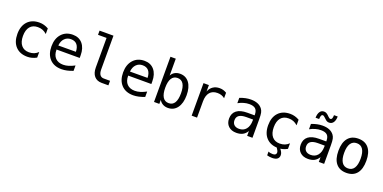

<svg xmlns="http://www.w3.org/2000/svg" viewBox="-13 -1501 5025 2518"><g transform="rotate(20 2500.0 -242.5)"><path d="M424.8 -22.5Q394.5 -5.9 362.8 2.9Q331.1 11.7 297.9 11.7Q193.4 11.7 133.8 -51.3Q74.2 -114.3 74.2 -226.6Q74.2 -337.9 133.8 -401.4Q193.4 -464.8 297.9 -464.8Q331.1 -464.8 362.3 -456.1Q393.6 -447.3 424.8 -429.7V-351.6Q395.5 -377.9 365.7 -389.6Q335.9 -401.4 297.9 -401.4Q227.5 -401.4 189.9 -356Q152.3 -310.5 152.3 -226.6Q152.3 -142.6 190.4 -96.7Q228.5 -50.8 297.9 -50.8Q336.9 -50.8 367.7 -63Q398.4 -75.2 424.8 -100.6Z M950.2 -245.1V-209H627V-207Q627 -131.8 666 -91.3Q705.1 -50.8 775.4 -50.8Q811.5 -50.8 850.1 -62.5Q888.7 -74.2 932.6 -97.7V-22.5Q890.6 -5.9 851.1 2.9Q811.5 11.7 774.4 11.7Q668.9 11.7 609.4 -51.8Q549.8 -115.2 549.8 -226.6Q549.8 -335 607.9 -399.9Q666 -464.8 763.7 -464.8Q850.6 -464.8 900.4 -405.8Q950.2 -346.7 950.2 -245.1ZM876 -267.6Q874 -333 844.7 -367.2Q815.4 -401.4 759.8 -401.4Q707 -401.4 671.9 -365.7Q636.7 -330.1 630.9 -266.6Z M1266.6 -164.1Q1266.6 -114.3 1285.2 -88.9Q1303.7 -63.5 1338.9 -63.5H1426.8V0H1332Q1265.6 0 1228.5 -43Q1191.4 -85.9 1191.4 -164.1V-576.2H1072.3V-634.8H1266.6Z M1950.2 -245.1V-209H1627V-207Q1627 -131.8 1666 -91.3Q1705.1 -50.8 1775.4 -50.8Q1811.5 -50.8 1850.1 -62.5Q1888.7 -74.2 1932.6 -97.7V-22.5Q1890.6 -5.9 1851.1 2.9Q1811.5 11.7 1774.4 11.7Q1668.9 11.7 1609.4 -51.8Q1549.8 -115.2 1549.8 -226.6Q1549.8 -335 1607.9 -399.9Q1666 -464.8 1763.7 -464.8Q1850.6 -464.8 1900.4 -405.8Q1950.2 -346.7 1950.2 -245.1ZM1876 -267.6Q1874 -333 1844.7 -367.2Q1815.4 -401.4 1759.8 -401.4Q1707 -401.4 1671.9 -365.7Q1636.7 -330.1 1630.9 -266.6Z M2357.4 -226.6Q2357.4 -312.5 2330.1 -356.9Q2302.7 -401.4 2248 -401.4Q2193.4 -401.4 2165.5 -356.9Q2137.7 -312.5 2137.7 -226.6Q2137.7 -140.6 2165.5 -95.7Q2193.4 -50.8 2248 -50.8Q2302.7 -50.8 2330.1 -95.2Q2357.4 -139.6 2357.4 -226.6ZM2137.7 -395.5Q2155.3 -428.7 2187 -446.8Q2218.8 -464.8 2259.8 -464.8Q2341.8 -464.8 2388.7 -401.9Q2435.5 -338.9 2435.5 -227.5Q2435.5 -116.2 2388.2 -52.2Q2340.8 11.7 2259.8 11.7Q2218.8 11.7 2187.5 -5.9Q2156.2 -23.4 2137.7 -56.6V0H2063.5V-630.9H2137.7Z M2910.2 -360.4Q2886.7 -378.9 2861.8 -387.2Q2836.9 -395.5 2806.6 -395.5Q2737.3 -395.5 2700.7 -351.6Q2664.1 -307.6 2664.1 -225.6V0H2588.9V-454.1H2664.1V-364.3Q2682.6 -413.1 2721.2 -439Q2759.8 -464.8 2812.5 -464.8Q2840.8 -464.8 2864.3 -457.5Q2887.7 -450.2 2910.2 -436.5Z M3293 -227.5H3268.6Q3203.1 -227.5 3169.9 -205.1Q3136.7 -182.6 3136.7 -136.7Q3136.7 -95.7 3161.6 -72.8Q3186.5 -49.8 3230.5 -49.8Q3292 -49.8 3327.1 -92.8Q3362.3 -135.7 3363.3 -211.9V-227.5ZM3437.5 -258.8V0H3363.3V-67.4Q3338.9 -26.4 3302.7 -7.3Q3266.6 11.7 3214.8 11.7Q3144.5 11.7 3103.5 -27.3Q3062.5 -66.4 3062.5 -131.8Q3062.5 -207 3113.3 -246.6Q3164.1 -286.1 3262.7 -286.1H3363.3V-297.9Q3362.3 -352.5 3335 -377Q3307.6 -401.4 3249 -401.4Q3210.9 -401.4 3171.9 -390.1Q3132.8 -378.9 3095.7 -358.4V-432.6Q3136.7 -449.2 3174.8 -457Q3212.9 -464.8 3249 -464.8Q3304.7 -464.8 3344.7 -448.2Q3384.8 -431.6 3409.2 -398.4Q3424.8 -377.9 3431.2 -348.1Q3437.5 -318.4 3437.5 -258.8Z M3821.3 0Q3843.8 25.4 3854 46.9Q3864.3 68.4 3864.3 87.9Q3864.3 123 3840.3 141.6Q3816.4 160.2 3768.6 160.2Q3750 160.2 3732.4 157.7Q3714.8 155.3 3697.3 150.4V97.7Q3710.9 104.5 3726.1 107.4Q3741.2 110.4 3759.8 110.4Q3783.2 110.4 3795.9 100.6Q3808.6 90.8 3808.6 72.3Q3808.6 59.6 3799.8 42.5Q3791 25.4 3773.4 0ZM3924.8 -22.5Q3894.5 -5.9 3862.8 2.9Q3831.1 11.7 3797.9 11.7Q3693.4 11.7 3633.8 -51.3Q3574.2 -114.3 3574.2 -226.6Q3574.2 -337.9 3633.8 -401.4Q3693.4 -464.8 3797.9 -464.8Q3831.1 -464.8 3862.3 -456.1Q3893.6 -447.3 3924.8 -429.7V-351.6Q3895.5 -377.9 3865.7 -389.6Q3835.9 -401.4 3797.9 -401.4Q3727.5 -401.4 3689.9 -356Q3652.3 -310.5 3652.3 -226.6Q3652.3 -142.6 3690.4 -96.7Q3728.5 -50.8 3797.9 -50.8Q3836.9 -50.8 3867.7 -63Q3898.4 -75.2 3924.8 -100.6Z M4293 -227.5H4268.6Q4203.1 -227.5 4169.9 -205.1Q4136.7 -182.6 4136.7 -136.7Q4136.7 -95.7 4161.6 -72.8Q4186.5 -49.8 4230.5 -49.8Q4292 -49.8 4327.1 -92.8Q4362.3 -135.7 4363.3 -211.9V-227.5ZM4437.5 -258.8V0H4363.3V-67.4Q4338.9 -26.4 4302.7 -7.3Q4266.6 11.7 4214.8 11.7Q4144.5 11.7 4103.5 -27.3Q4062.5 -66.4 4062.5 -131.8Q4062.5 -207 4113.3 -246.6Q4164.1 -286.1 4262.7 -286.1H4363.3V-297.9Q4362.3 -352.5 4335 -377Q4307.6 -401.4 4249 -401.4Q4210.9 -401.4 4171.9 -390.1Q4132.8 -378.9 4095.7 -358.4V-432.6Q4136.7 -449.2 4174.8 -457Q4212.9 -464.8 4249 -464.8Q4304.7 -464.8 4344.7 -448.2Q4384.8 -431.6 4409.2 -398.4Q4424.8 -377.9 4431.2 -348.1Q4437.5 -318.4 4437.5 -258.8ZM4256.8 -555.7 4233.4 -577.1Q4225.6 -585 4218.3 -589.4Q4210.9 -593.8 4206.1 -593.8Q4190.4 -593.8 4183.1 -578.6Q4175.8 -563.5 4174.8 -530.3H4125Q4126 -584 4146.5 -614.3Q4167 -644.5 4203.1 -644.5Q4219.7 -644.5 4232.4 -638.7Q4245.1 -632.8 4259.8 -620.1L4283.2 -597.7Q4292 -588.9 4298.8 -585.4Q4305.7 -582 4310.5 -582Q4326.2 -582 4333.5 -597.2Q4340.8 -612.3 4340.8 -644.5H4392.6Q4391.6 -589.8 4370.6 -560.1Q4349.6 -530.3 4313.5 -530.3Q4296.9 -530.3 4284.2 -535.6Q4271.5 -541 4256.8 -555.7Z M4750 -401.4Q4693.4 -401.4 4664.1 -356.9Q4634.8 -312.5 4634.8 -226.6Q4634.8 -140.6 4664.1 -95.7Q4693.4 -50.8 4750 -50.8Q4806.6 -50.8 4835.4 -95.7Q4864.3 -140.6 4864.3 -226.6Q4864.3 -312.5 4835.4 -356.9Q4806.6 -401.4 4750 -401.4ZM4750 -464.8Q4843.8 -464.8 4894 -403.3Q4944.3 -341.8 4944.3 -226.6Q4944.3 -110.4 4894.5 -49.3Q4844.7 11.7 4750 11.7Q4655.3 11.7 4605 -49.3Q4554.7 -110.4 4554.7 -226.6Q4554.7 -341.8 4605 -403.3Q4655.3 -464.8 4750 -464.8Z"/></g></svg>

Font: BabelStone Xiangqi Colour
Style: Regular
Weight: 400
Designer: Andrew West
Foundry: BabelStone
Version: Version 11.001 November 01, 2021